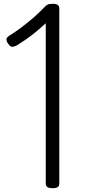

<svg xmlns="http://www.w3.org/2000/svg" viewBox="-20 -973 515 1007"><path d="M256 14Q237 14 228.5 8Q220 2 220 -10V-851Q196 -829 169.5 -807Q143 -785 117 -767Q91 -749 68 -735Q56 -728 45 -727.5Q34 -727 23 -743Q12 -759 14 -769Q16 -779 34 -789Q64 -808 92.5 -829.5Q121 -851 151 -876.5Q181 -902 213 -935Q220 -943 225.5 -946.5Q231 -950 238.5 -951.5Q246 -953 258 -953Q277 -953 284 -946Q291 -939 291 -930V-10Q291 2 283 8Q275 14 256 14Z"/></svg>

Font: Playwrite US Modern Light
Style: Regular
Weight: 300
Designer: Veronika Burian, José Scaglione
Foundry: TypeTogether
Version: Version 1.003